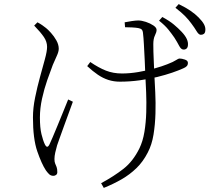

<svg xmlns="http://www.w3.org/2000/svg" viewBox="-20 -845 1040 938"><path d="M875 -603Q864 -604 855 -621.5Q846 -639 832 -661Q819 -680 802.5 -700.5Q786 -721 757 -744L773 -762Q808 -743 829.5 -725Q851 -707 867 -690Q885 -671 892.5 -654.5Q900 -638 898 -623Q897 -612 890.5 -607Q884 -602 875 -603ZM474 50Q537 16 583.5 -20.5Q630 -57 661 -120Q678 -155 685.5 -200.5Q693 -246 694.5 -296Q696 -346 694 -393.5Q692 -441 690 -478Q689 -510 687 -551Q685 -592 683 -628Q681 -664 679 -679Q678 -695 672.5 -700.5Q667 -706 655 -708Q644 -710 625 -711Q606 -712 591 -712L589 -736Q603 -739 623.5 -742Q644 -745 655 -745Q672 -745 693 -738Q714 -731 729.5 -720.5Q745 -710 745 -699Q745 -688 737 -672Q729 -656 729 -629Q729 -615 729.5 -591.5Q730 -568 731.5 -540Q733 -512 734 -482Q736 -444 738.5 -394Q741 -344 739.5 -290.5Q738 -237 730 -187.5Q722 -138 702 -100Q679 -55 646.5 -23.5Q614 8 574 31Q534 54 487 73ZM241 14Q228 14 219.5 5.5Q211 -3 204 -13Q183 -45 162 -106Q141 -167 141 -271Q141 -317 151.5 -368.5Q162 -420 175.5 -469Q189 -518 199.5 -556.5Q210 -595 210 -616Q210 -641 194.5 -664Q179 -687 147 -720L163 -736Q178 -728 187 -721.5Q196 -715 205 -708Q214 -701 229 -684.5Q244 -668 255.5 -647.5Q267 -627 267 -607Q267 -592 257 -571Q247 -550 238 -528Q226 -497 211 -454Q196 -411 185.5 -363.5Q175 -316 175 -271Q175 -221 182.5 -190Q190 -159 199 -140Q205 -128 210.5 -128Q216 -128 222 -140Q227 -150 237.5 -175Q248 -200 261.5 -232.5Q275 -265 288.5 -298.5Q302 -332 313 -359L336 -348Q326 -321 314.5 -289Q303 -257 291.5 -226Q280 -195 271.5 -170.5Q263 -146 259 -135Q254 -118 250 -100Q246 -82 246 -68Q246 -54 249.5 -46Q253 -38 256.5 -29Q260 -20 260 -4Q260 5 254 9.5Q248 14 241 14ZM565 -446Q536 -446 509.5 -454.5Q483 -463 458 -480Q433 -497 406 -522L421 -542Q462 -514 497.5 -500Q533 -486 576 -486Q614 -486 655.5 -493Q697 -500 734.5 -510.5Q772 -521 797 -531Q828 -543 839.5 -551Q851 -559 858 -559Q868 -559 883 -554Q898 -549 898 -538Q898 -528 892.5 -522Q887 -516 875 -511Q853 -501 821 -490Q789 -479 748.5 -469Q708 -459 661.5 -452.5Q615 -446 565 -446ZM961 -675Q951 -675 940.5 -692.5Q930 -710 915 -730Q902 -748 884.5 -766Q867 -784 837 -807L853 -825Q888 -808 910.5 -792.5Q933 -777 950 -760Q969 -741 977 -725.5Q985 -710 983 -695Q982 -684 976 -679.5Q970 -675 961 -675Z"/></svg>

Font: Noto Serif JP ExtraLight
Style: Regular
Weight: 200
Designer: Ryoko NISHIZUKA  (kana & ideographs); Frank Grießhammer (Latin, Greek & Cyrillic); Wenlong ZHANG  (bopomofo); Sandoll Co
Foundry: Adobe
Version: Version 2.002-H1;hotconv 1.1.0;makeotfexe 2.6.0